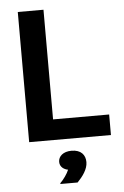

<svg xmlns="http://www.w3.org/2000/svg" viewBox="-59 -692 617 955"><g transform="rotate(-5 250.0 -214.5)"><path d="M475 0V-102.5H195V-650H66.7V0ZM289.2 220.8C315.8 193.3 341.7 159.2 341.7 123.3C341.7 87.5 320 60.8 272.5 60.8C230.8 60.8 206.7 83.3 206.7 110.8C206.7 137.5 229.2 150 247.5 153.3C240 172.5 220 200.8 203.3 216.7V220.8Z"/></g></svg>

Font: Familjen Grotesk SemiBold
Style: Regular
Weight: 600
Designer: Anders Wikstroem, Jonas Baeckman, Matilda Gysing, Kristian Moeller
Foundry: Familjen STHLM AB
Version: Version 2.000